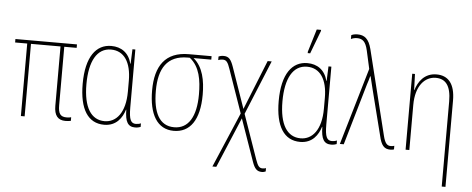

<svg xmlns="http://www.w3.org/2000/svg" viewBox="-60 -931 3262 1327"><g transform="rotate(5 1571.0 -267.0)"><path d="M412 7C430 7 443 4 449 3V-22C440 -19 430 -18 417 -18C373 -18 359 -41 359 -98V-503H445V-527H18V-503H102V0H128V-503H333V-91C333 -25 358 7 412 7Z M680 10C765 10 805 -51 822 -107H824C825 -23 845 10 895 10C912 10 925 6 933 3V-22C922 -17 908 -15 898 -15C864 -15 850 -40 850 -124V-527H830L826 -426H824C805 -501 752 -537 683 -537C578 -537 508 -448 508 -259C508 -83 568 10 680 10ZM681 -15C588 -15 534 -97 534 -259C534 -419 586 -512 683 -512C774 -512 824 -436 824 -308V-233C824 -85 761 -15 681 -15Z M1163 10C1275 10 1341 -80 1341 -256C1341 -354 1323 -448 1256 -503H1379V-527H1221C1059 -527 990 -426 990 -256C990 -91 1047 10 1163 10ZM1164 -15C1060 -15 1016 -105 1016 -256C1016 -411 1074 -503 1215 -503H1230C1301 -447 1315 -354 1315 -256C1315 -101 1262 -15 1164 -15Z M1451 232H1478L1625 -117L1727 174C1744 223 1761 240 1795 240C1806 240 1814 237 1821 234V211C1815 213 1808 215 1799 215C1774 216 1764 201 1749 159L1641 -150L1796 -527H1768L1630 -183L1531 -467C1514 -515 1499 -536 1462 -536C1447 -536 1433 -532 1427 -529V-504C1435 -507 1444 -510 1457 -510C1483 -511 1494 -495 1509 -451L1614 -150Z M2039 -606H2056L2117 -767V-774H2087L2039 -616ZM2040 10C2125 10 2165 -51 2182 -107H2184C2185 -23 2205 10 2255 10C2272 10 2285 6 2293 3V-22C2282 -17 2268 -15 2258 -15C2224 -15 2210 -40 2210 -124V-527H2190L2186 -426H2184C2165 -501 2112 -537 2043 -537C1938 -537 1868 -448 1868 -259C1868 -83 1928 10 2040 10ZM2041 -15C1948 -15 1894 -97 1894 -259C1894 -419 1946 -512 2043 -512C2134 -512 2184 -436 2184 -308V-233C2184 -85 2121 -15 2041 -15Z M2666 9C2679 9 2684 7 2691 5V-20C2686 -18 2677 -16 2667 -16C2642 -16 2626 -30 2613 -85L2468 -671C2450 -742 2419 -765 2371 -765C2350 -765 2336 -760 2328 -756V-729C2339 -735 2355 -739 2370 -739C2408 -739 2430 -721 2444 -660L2472 -534L2315 0H2342L2466 -427C2473 -447 2478 -465 2483 -484H2486C2492 -462 2491 -464 2507 -398L2587 -82C2602 -15 2622 9 2666 9Z M3042 232H3068V-366C3068 -485 3019 -537 2939 -537C2854 -537 2812 -472 2796 -416H2794L2790 -527H2771V0H2797V-312C2797 -448 2862 -513 2936 -513C3003 -513 3042 -469 3042 -359Z"/></g></svg>

Font: Noto Sans Condensed Thin
Style: Regular
Weight: 100
Width: 3
Designer: Monotype Design Team
Foundry: Monotype Imaging Inc.
Version: Version 2.013